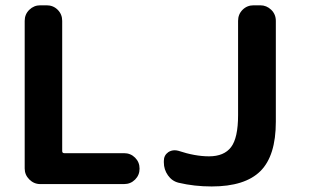

<svg xmlns="http://www.w3.org/2000/svg" viewBox="-20 -751 1220 710"><path d="M152.3 -731.4Q176.8 -731.4 193.4 -714.8Q210 -698.2 210 -673.8V-192.4Q210 -184.6 217.8 -184.6H438.5Q462.9 -184.6 479.5 -168Q496.1 -151.4 496.1 -127.4Q496.1 -103.5 479.5 -86.9Q462.9 -70.3 438.5 -70.3H128.9Q105.5 -70.3 88.4 -87.4Q71.3 -104.5 71.3 -127.9V-673.8Q71.3 -698.2 88.4 -714.8Q105.5 -731.4 128.9 -731.4ZM640.6 -75.2Q616.2 -81.1 601.1 -102.5Q585.9 -124 585.9 -150.4V-156.2Q585.9 -176.8 602.5 -188.5Q613.3 -195.3 626 -195.3Q632.8 -195.3 639.6 -193.4Q701.2 -172.9 752.9 -172.9Q808.6 -172.9 834.5 -207Q860.4 -241.2 860.4 -325.2V-673.8Q860.4 -698.2 877 -714.8Q893.6 -731.4 918 -731.4H942.4Q965.8 -731.4 982.9 -714.8Q1000 -698.2 1000 -673.8V-300.8Q1000 -174.8 942.9 -118.2Q885.7 -61.5 762.7 -61.5Q698.2 -61.5 640.6 -75.2Z"/></svg>

Font: Gen Jyuu Gothic P Bold
Style: Bold
Weight: 700
Designer: [Source Han Sans]
Ryoko NISHIZUKA  (kana & ideographs); Paul D. Hunt (Latin, Greek & Cyrillic); Wenlong ZHANG  (bopomofo
Version: Version 1.002.20150607